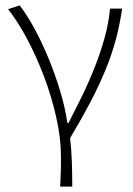

<svg xmlns="http://www.w3.org/2000/svg" viewBox="-20 -512 495 712"><path d="M203 180Q204 163 204.5 149.5Q205 136 205.5 123.5Q206 111 206 98Q206 85 206 68Q206 0 188.5 -77.5Q171 -155 143 -229Q115 -303 80 -368.5Q45 -434 10 -478L53 -492Q80 -457 107.5 -406.5Q135 -356 159 -298Q183 -240 202 -178Q221 -116 230 -56H234Q260 -106 285.5 -158.5Q311 -211 332 -264.5Q353 -318 368 -372Q383 -426 388 -480H433Q424 -419 409 -363.5Q394 -308 370.5 -251Q347 -194 315 -133Q283 -72 240 0Q245 42 246.5 90Q248 138 248 180Z"/></svg>

Font: Giro Light
Style: Regular
Weight: 300
Designer: Paul D. Hunt
Foundry: Adobe Systems Incorporated
Version: Version 1.000;PS 1.0;hotconv 1.0.88;makeotf.lib2.5.647800